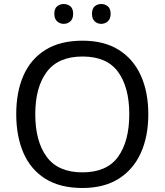

<svg xmlns="http://www.w3.org/2000/svg" viewBox="-20 -928 821 958"><path d="M720 -358Q720 -247 682.5 -164.5Q645 -82 572 -36Q499 10 391 10Q280 10 206.5 -36Q133 -82 97 -165Q61 -248 61 -359Q61 -469 97 -551Q133 -633 206.5 -679Q280 -725 392 -725Q499 -725 572 -679.5Q645 -634 682.5 -551.5Q720 -469 720 -358ZM156 -358Q156 -223 213 -145.5Q270 -68 391 -68Q513 -68 569 -145.5Q625 -223 625 -358Q625 -493 569 -569.5Q513 -646 392 -646Q271 -646 213.5 -569.5Q156 -493 156 -358ZM251 -859Q251 -885 265 -896.5Q279 -908 298 -908Q317 -908 331 -896.5Q345 -885 345 -859Q345 -834 331 -821.5Q317 -809 298 -809Q279 -809 265 -821.5Q251 -834 251 -859ZM439 -859Q439 -885 452.5 -896.5Q466 -908 485 -908Q504 -908 518 -896.5Q532 -885 532 -859Q532 -834 518 -821.5Q504 -809 485 -809Q466 -809 452.5 -821.5Q439 -834 439 -859Z"/></svg>

Font: Noto Sans Old Permic
Style: Regular
Weight: 400
Designer: Monotype Design Team
Foundry: Monotype Imaging Inc.
Version: Version 2.001; ttfautohint (v1.8.4.7-5d5b)